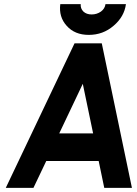

<svg xmlns="http://www.w3.org/2000/svg" viewBox="-20 -910 666 930"><path d="M267 -264 381 -504 431 -264ZM204 -130H458L485 0H619L473 -700H341L8 0H142ZM272 -890Q264 -828 303 -785Q342 -741 410 -741Q479 -741 530 -785Q582 -829 590 -890H491Q488 -868 469 -854Q449 -840 424 -840Q399 -840 384 -854Q369 -869 371 -890Z"/></svg>

Font: Unageo
Style: Bold-Italic
Weight: 700
Designer: Richard Sepsi
Foundry: Richard Sepsi
Version: Version 2.000